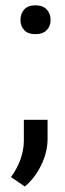

<svg xmlns="http://www.w3.org/2000/svg" viewBox="-20 -553 243 715"><path d="M56.2 -478.5Q56.2 -502 70.1 -517.6Q84 -533.2 111.8 -533.2Q139.6 -533.2 154.1 -517.6Q168.5 -502 168.5 -478.5Q168.5 -456.1 154.1 -440.9Q139.6 -425.8 111.8 -425.8Q84 -425.8 70.1 -440.9Q56.2 -456.1 56.2 -478.5ZM72.3 141.6 21 106.4Q66.9 42.5 68.8 -25.4V-106.9H157.2V-36.1Q157.2 13.2 133.1 62.5Q108.9 111.8 72.3 141.6Z"/></svg>

Font: TypoPRO Roboto
Style: Regular
Weight: 400
Designer: Google
Version: Version 2.136; 2016